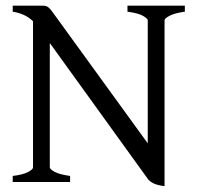

<svg xmlns="http://www.w3.org/2000/svg" viewBox="-20 -635 689 670"><path d="M24.4 0V-21Q60.5 -25.4 77.9 -34.7Q95.2 -43.9 95.2 -50.8V-561Q79.1 -576.2 61.3 -583.7Q43.5 -591.3 24.4 -594.2V-615.2H127.9Q135.3 -615.2 139.9 -614Q144.5 -612.8 149.4 -608.9Q154.3 -605 159.9 -597.4Q165.5 -589.8 174.8 -577.1L495.6 -134.8V-564Q495.6 -569.8 479.7 -579.3Q463.9 -588.9 424.8 -594.2V-615.2H625V-594.2Q589.8 -589.4 572 -580.1Q554.2 -570.8 554.2 -564V14.6Q529.8 11.7 515.9 4.9Q502 -2 496.1 -10.3L153.8 -484.9V-50.8Q153.8 -44.9 170.2 -35.6Q186.5 -26.4 224.6 -21V0Z"/></svg>

Font: Noto Serif Devanagari
Style: Regular
Weight: 400
Designer: Monotype Design Team
Foundry: Monotype Imaging Inc.
Version: Version 1.01